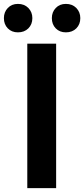

<svg xmlns="http://www.w3.org/2000/svg" viewBox="-49 -965 432 985"><path d="M91 0V-741H239V0ZM43 -799Q11 -799 -9 -819.5Q-29 -840 -29 -872Q-29 -903 -9 -924Q11 -945 43 -945Q76 -945 96.5 -924Q117 -903 117 -872Q117 -840 96.5 -819.5Q76 -799 43 -799ZM289 -799Q257 -799 237 -819.5Q217 -840 217 -872Q217 -903 237 -924Q257 -945 289 -945Q322 -945 342.5 -924Q363 -903 363 -872Q363 -840 342.5 -819.5Q322 -799 289 -799Z"/></svg>

Font: Noto Sans SC Thin
Style: Bold
Weight: 700
Version: Version 2.004-H2;hotconv 1.0.118;makeotfexe 2.5.65603